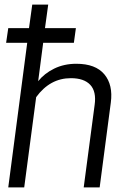

<svg xmlns="http://www.w3.org/2000/svg" viewBox="-20 -820 568 840"><path d="M303.2 -632.8H168.9L147 -464.8Q173.8 -498.5 217 -519.8Q260.3 -541 314 -541Q397.9 -541 436.5 -494.9Q475.1 -448.7 464.8 -371.1L416 0H346.2L394 -360.8Q402.3 -419.4 375 -448.7Q347.7 -478 290 -478Q198.7 -478 138.2 -395L85.9 0H16.1L99.1 -632.8H6.8L16.1 -696.8H106.9L121.1 -799.8H190.9L176.8 -696.8H312Z"/></svg>

Font: Cooper Hewitt
Style: Book Italic
Weight: 706
Designer: Village Type and Design LLC
Foundry: Cooper Hewitt Smithsonian Design Museum
Version: 1.000